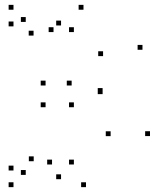

<svg xmlns="http://www.w3.org/2000/svg" viewBox="-20 -760 660 790"><path d="M333.8 10V-10H313.8V10ZM597.2 -200.1V-220.1H577.2V-200.1ZM402.2 -372.7V-392.7H382.2V-372.7ZM402.2 -377.6V-397.6H382.2V-377.6ZM566.2 -555.2V-575.2H546.2V-555.2ZM323.5 -720V-740H303.5V-720ZM35.5 -720V-740H15.5V-720ZM35.5 -651.5V-671.5H15.5V-651.5ZM118.1 -613.6V-633.6H98.1V-613.6ZM85.9 -669.8V-689.8H65.9V-669.8ZM85.9 -40.4V-60.4H65.9V-40.4ZM118.7 -96.6V-116.6H98.7V-96.6ZM35.5 -58.5V-78.5H15.5V-58.5ZM35.5 10V-10H15.5V10ZM231.2 -655.2V-675.2H211.2V-655.2ZM200.2 -628V-648H180.2V-628ZM284 -628V-648H264V-628ZM404.1 -529.1V-549.1H384.1V-529.1ZM274.8 -408.2V-428.2H254.8V-408.2ZM167.5 -408.2V-428.2H147.5V-408.2ZM167.5 -318.8V-338.8H147.5V-318.8ZM284 -318.8V-338.8H264V-318.8ZM435.2 -199.8V-219.8H415.2V-199.8ZM284 -83.2V-103.2H264V-83.2ZM194.1 -83.2V-103.2H174.1V-83.2ZM231.2 -22.7V-42.7H211.2V-22.7Z"/></svg>

Font: Monaspace Xenon Dots Var
Style: Regular
Weight: 400
Designer: Riley Cran and the Lettermatic Team
Version: Version 1.100 (Monaspace Xenon Dots)